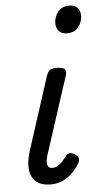

<svg xmlns="http://www.w3.org/2000/svg" viewBox="-56 -830 461 882"><g transform="rotate(-5 174.0 -389.5)"><path d="M142 16Q78 16 56.5 -28.5Q35 -73 61 -152L168 -483Q175 -503 184.5 -509Q194 -515 213 -515Q244 -515 252.5 -505.5Q261 -496 254 -476L138 -119Q129 -90 133.5 -74.5Q138 -59 156 -59Q169 -59 181 -66Q193 -73 203 -84.5Q213 -96 222 -107Q228 -116 238.5 -119Q249 -122 264 -112Q280 -102 281 -91.5Q282 -81 276 -70Q263 -48 243.5 -28Q224 -8 198.5 4Q173 16 142 16ZM275 -669Q255 -669 241 -682Q227 -695 227 -720Q227 -747 244.5 -771Q262 -795 299 -795Q320 -795 334 -782.5Q348 -770 348 -744Q348 -717 330.5 -693Q313 -669 275 -669Z"/></g></svg>

Font: Playwrite BE VLG
Style: Regular
Weight: 400
Designer: Veronika Burian, José Scaglione
Foundry: TypeTogether
Version: Version 1.002